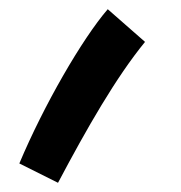

<svg xmlns="http://www.w3.org/2000/svg" viewBox="-20 -205 394 417"><path d="M106 192C169 73 232 -37 295 -114L214 -185C158 -120 75 24 22 150Z"/></svg>

Font: Noto Sans Arabic UI Cn SmBd
Style: Regular
Weight: 600
Width: 3
Designer: Monotype Design Team, Nadine Chahine and Nizar Qandah
Foundry: Monotype Imaging Inc.
Version: Version 2.010